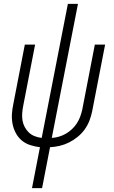

<svg xmlns="http://www.w3.org/2000/svg" viewBox="-20 -760 590 990"><path d="M145 210 186 -1Q160 -4 135.5 -12Q111 -20 92.5 -35.5Q74 -51 62 -73Q50 -95 45 -120Q40 -145 41.5 -171.5Q43 -198 49 -225L108 -530H161L100 -216Q96 -196 94.5 -176.5Q93 -157 96 -139Q99 -121 107.5 -105Q116 -89 128.5 -77Q141 -65 158.5 -58Q176 -51 195 -49L330 -740H382L247 -49Q266 -50 284.5 -55.5Q303 -61 319.5 -70.5Q336 -80 351 -94Q366 -108 376.5 -124.5Q387 -141 393.5 -158.5Q400 -176 404 -194L469 -530H522L455 -185Q450 -161 441 -137.5Q432 -114 416.5 -92.5Q401 -71 380 -54Q359 -37 336 -25.5Q313 -14 287.5 -8Q262 -2 238 -1L197 210Z"/></svg>

Font: Lode Dark Term
Style: Italic
Weight: 400
Italic angle: -11°
Monospace: yes
Designer: Belleve Invis
Foundry: Belleve Invis
Version: Version 29.2.0